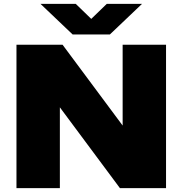

<svg xmlns="http://www.w3.org/2000/svg" viewBox="-20 -971 942 991"><path d="M65 0V-740H303L613 -323V-740H837V0H599L289 -417V0ZM355 -793 189 -951H371L451 -873.5L531 -951H713L547 -793Z"/></svg>

Font: Encode Sans Exp Black
Style: Regular
Weight: 900
Width: 7
Designer: Multiple Designers
Foundry: Impallari Type
Version: Version 3.002; ttfautohint (v1.8.3) -l 8 -r 50 -G 200 -x 14 